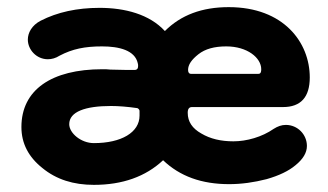

<svg xmlns="http://www.w3.org/2000/svg" viewBox="-20 -500 920 538"><path d="M40 -144C40 -98 60 -60 99 -29C138 3 186 18 243 18C323 18 388 -5 437 -51C484 -6 545 16 622 16C657 16 692 11 727 2C762 -8 789 -21 808 -37C829 -54 840 -72 840 -91C840 -123 814 -150 781 -150C769 -150 758 -146 747 -139C714 -116 671 -104 634 -104C599 -104 569 -111 544 -126C519 -140 506 -159 506 -184C506 -195 510 -200 518 -200H773C823 -200 848 -228 848 -283C848 -381 775 -480 621 -480C546 -480 487 -458 442 -413C399 -460 330 -478 259 -478C196 -478 141 -466 94 -442C69 -429 58 -408 58 -389C58 -361 82 -334 114 -334C125 -334 136 -337 147 -344C183 -363 218 -370 266 -370C314 -370 358 -359 366 -323C367 -320 367 -317 367 -315C367 -308 364 -304 357 -304C350 -304 342 -304 335 -304L289 -305C282 -306 274 -306 267 -306C124 -306 40 -248 40 -144ZM507 -304C507 -319 517 -333 536 -348C555 -363 581 -370 614 -370C673 -370 712 -338 712 -306C712 -293 707 -293 702 -293H515C510 -293 507 -297 507 -304ZM174 -152C174 -187 219 -203 291 -203C312 -203 337 -201 365 -197C369 -195 371 -192 371 -189V-176C371 -129 320 -99 243 -99C207 -99 174 -127 174 -152Z"/></svg>

Font: Dongle
Style: Bold
Weight: 700
Designer: Yanghee Ryu
Foundry: Yanghee Ryu
Version: Version 2.000